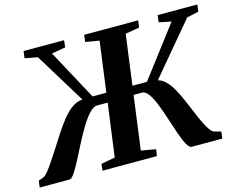

<svg xmlns="http://www.w3.org/2000/svg" viewBox="-128 -896 1295 1049"><g transform="rotate(-15 519.5 -371.5)"><path d="M-26 0 -21 -37.5 11.5 -49.5Q23 -57.5 37.8 -76Q52.5 -94.5 69.5 -120.5Q86.5 -146.5 105.5 -175Q131 -215 156.5 -254.5Q182 -294 208.5 -327.5Q235 -361 263.8 -381.8Q292.5 -402.5 324 -404L149 -690L77 -703.5L82 -743H311L307 -703.5L228.5 -690L382 -406H460L498 -690.5L420 -703.5L425 -743H730L725 -703.5L645.5 -690L607.5 -406H689.5L905 -689.5L835.5 -703.5L840.5 -743H1065L1060 -703.5L993 -689L749.5 -399Q773.5 -392.5 793.2 -372.5Q813 -352.5 829.5 -323.5Q846 -294.5 861 -260.5Q876 -226.5 890 -192.5Q900.5 -167 910.8 -143.8Q921 -120.5 931 -101.5Q941 -82.5 950.5 -69.2Q960 -56 969 -50.5L1011.5 -38.5L1007.5 0H834.5Q820.5 0 806.5 -25.5Q792.5 -51 778.5 -91.8Q764.5 -132.5 750 -178Q735.5 -223.5 719.5 -264Q703.5 -304.5 686 -330.2Q668.5 -356 648.5 -356H600.5L560 -52L643 -37.5L637 0H329.5L333.5 -37.5L412.5 -52L453 -352H395Q372.5 -352 348.8 -326.5Q325 -301 300.8 -261Q276.5 -221 253.5 -176Q230.5 -131 209.8 -91Q189 -51 172 -25.5Q155 0 142.5 0Z"/></g></svg>

Font: Merriweather 60pt
Style: Bold Italic
Weight: 700
Italic angle: -7.8°
Version: Version 2.101